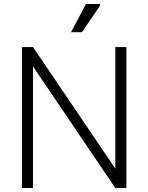

<svg xmlns="http://www.w3.org/2000/svg" viewBox="-20 -934 737 954"><path d="M553 0 89 -685V-700H144L608 -15V0ZM89 0V-700H144V0ZM553 0V-700H608V0ZM333 -774 407 -914H477V-906L387 -774Z"/></svg>

Font: Fustat Light
Style: Regular
Weight: 300
Designer: Mohamed Gaber, Khaled Hosny, Laura Garcia Mut
Foundry: Kief Type Foundry, Alif Type Foundry, Hard Type Foundry
Version: Version 1.007